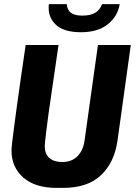

<svg xmlns="http://www.w3.org/2000/svg" viewBox="-20 -905 657 935"><path d="M255 10Q151 10 93.5 -40.5Q36 -91 36 -172Q36 -183 39 -209.5Q42 -236 47.5 -278Q53 -320 61 -379Q69 -438 80 -514.5Q91 -591 105 -686H265Q248 -569 236 -487.5Q224 -406 216.5 -352.5Q209 -299 205.5 -267.5Q202 -236 200 -219.5Q198 -203 198 -194Q198 -154 221 -135Q244 -116 283 -116Q330 -116 358 -145Q386 -174 392 -222L457 -686H617L552 -219Q537 -114 472 -52Q407 10 287 10ZM374 -748Q289 -748 250 -786.5Q211 -825 218 -885H305Q307 -857 325 -843Q343 -829 381 -829Q421 -829 444 -843Q467 -857 477 -885H563Q553 -825 504.5 -786.5Q456 -748 374 -748Z"/></svg>

Font: Chivo Mono Medium
Style: Bold Italic
Weight: 700
Italic angle: -8.05°
Monospace: yes
Version: Version 1.008